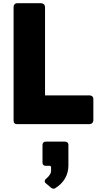

<svg xmlns="http://www.w3.org/2000/svg" viewBox="-20 -763 630 1180"><path d="M63.5 -720.7Q63.5 -730.5 69.3 -736.3Q75.2 -743.2 85.9 -743.2Q134.8 -743.2 233.4 -743.2Q242.2 -743.2 249 -737.3Q255.9 -731.4 256.8 -720.7Q256.8 -540 256.8 -176.8Q325.2 -176.8 531.2 -176.8Q540 -176.8 546.9 -170.9Q553.7 -165 553.7 -154.3Q553.7 -110.4 553.7 -23.4Q553.7 -14.6 547.9 -7.8Q542 -1 531.2 0Q382.8 0 85 0Q63.5 0 63.5 -22.5Q63.5 -254.9 63.5 -720.7ZM241.2 127Q241.2 118.2 247.1 112.3Q252 107.4 261.7 107.4Q300.8 107.4 379.9 107.4Q386.7 107.4 393.6 112.3Q400.4 117.2 400.4 127Q400.4 168.9 400.4 254.9Q400.4 297.9 378.9 335Q357.4 371.1 316.4 395.5Q315.4 396.5 309.6 396.5Q303.7 396.5 299.8 394.5Q296.9 392.6 293.9 390.6Q283.2 381.8 262.7 364.3Q257.8 360.4 255.9 357.4Q254.9 353.5 254.9 349.6Q254.9 343.8 260.7 337.9Q266.6 332 274.4 325.2Q281.2 318.4 287.1 308.6Q293.9 298.8 293.9 284.2Q293.9 278.3 293.9 264.6Q293.9 257.8 285.2 255.9Q277.3 255.9 259.8 255.9Q241.2 254.9 241.2 236.3Q241.2 199.2 241.2 127Z"/></svg>

Font: Cocogoose
Style: Regular
Weight: 400
Designer: Cosimo Lorenzo Pancini
Version: Version 1.000